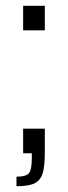

<svg xmlns="http://www.w3.org/2000/svg" viewBox="-20 -530 235 664"><path d="M60 -425V-510H135V-425ZM90 17V0H60V-85H135V-5Q135 45 127.5 69.5Q120 94 99.5 104Q79 114 37 114V81Q71 81 80.5 68.5Q90 56 90 17Z"/></svg>

Font: Saira Semi Condensed Light
Style: Regular
Weight: 300
Width: 4
Designer: Hector Gatti with collaboration of the Omnibus-Type team
Foundry: Omnibus-Type
Version: Version 1.001; ttfautohint (v1.8)